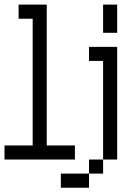

<svg xmlns="http://www.w3.org/2000/svg" viewBox="-20 -708 540 852"><path d="M312.5 0V-62.5H187.5Q187.5 -62.5 187.5 -687.5H62.5V-625H125V-62.5H0V0ZM375 62.5H250V125H375ZM375 62.5H437.5V0H375ZM437.5 0H500Q500 0 500 -500H375V-437.5H437.5ZM437.5 -687.5Q437.5 -687.5 437.5 -562.5H500Q500 -562.5 500 -687.5Z"/></svg>

Font: BFUnifontExMono
Style: Regular
Weight: 500
Version: Version 15.0.06